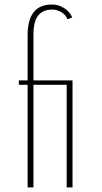

<svg xmlns="http://www.w3.org/2000/svg" viewBox="-20 -815 444 835"><path d="M62 -465.3H100.1V-661.1Q100.1 -795.4 205.6 -795.4Q233.4 -795.4 257.8 -780.5Q282.2 -765.6 294.4 -739.3L273.4 -731Q266.6 -750 247.3 -761.7Q228 -773.4 207 -773.4Q167 -773.4 146.2 -747.8Q125.5 -722.2 125.5 -665.5V-465.3H295.4V0H270V-446.3H125.5V0H100.1V-446.3H62Z"/></svg>

Font: Spartan MB Thin
Style: Regular
Weight: 100
Designer: Matt Bailey, Mirko Velimirovic
Foundry: Matt Bailey
Version: Version 1.005